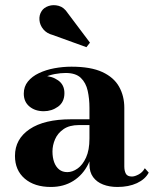

<svg xmlns="http://www.w3.org/2000/svg" viewBox="-20 -733 620 763"><path d="M446.5 10Q414.5 10 389.5 0.2Q364.5 -9.5 350 -29.2Q335.5 -49 335.5 -79.5V-304.5Q335.5 -340.5 328.5 -372.2Q321.5 -404 301.2 -423.5Q281 -443 241 -443Q221 -443 198 -438.8Q175 -434.5 154.5 -424.8Q134 -415 120.8 -399.5Q107.5 -384 107.5 -361H75.5Q75.5 -392.5 99 -411.8Q122.5 -431 154 -431Q186.5 -431 211.2 -413.5Q236 -396 236 -363Q236 -327.5 210.8 -309.2Q185.5 -291 154 -291Q119.5 -291 97 -309.8Q74.5 -328.5 74.5 -361Q74.5 -389 91 -409.2Q107.5 -429.5 135 -442.5Q162.5 -455.5 196.2 -461.8Q230 -468 264 -468Q340.5 -468 386.5 -446.8Q432.5 -425.5 453.2 -388.5Q474 -351.5 474 -304.5V-71.5Q474 -54.5 480 -43Q486 -31.5 504.5 -31.5Q515.5 -31.5 531 -39.8Q546.5 -48 555.5 -64.5L571 -47Q557 -20.5 524.2 -5.2Q491.5 10 446.5 10ZM182 10Q117 10 78.2 -23.2Q39.5 -56.5 39.5 -113.5Q39.5 -180.5 97.8 -219.8Q156 -259 262.5 -259H382V-236H294Q256 -236 232.8 -220Q209.5 -204 199 -180Q188.5 -156 188.5 -131Q188.5 -107 195.2 -88.5Q202 -70 215 -59.5Q228 -49 247.5 -49Q268 -49 288.2 -63.2Q308.5 -77.5 322 -107Q335.5 -136.5 335.5 -182.5H352Q352 -124.5 330.8 -81.2Q309.5 -38 271.2 -14Q233 10 182 10ZM323.5 -545.5 189.5 -594Q166 -600 152.2 -616.5Q138.5 -633 136.8 -653Q135 -673 145.5 -689Q154.5 -703 173.2 -709.2Q192 -715.5 213.2 -709.8Q234.5 -704 249.5 -680.5L337.5 -563.5Z"/></svg>

Font: Bodoni Moda SC 9pt
Style: Bold
Weight: 700
Designer: Owen Earl
Foundry: indestructible type
Version: Version 2.005